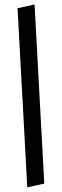

<svg xmlns="http://www.w3.org/2000/svg" viewBox="-20 -679 273 849"><path d="M132.8 -659.2 175.8 132.8 100.6 149.4 57.6 -642.6Z"/></svg>

Font: Geo
Style: Oblique
Weight: 500
Italic angle: -11°
Version: Version 001.2